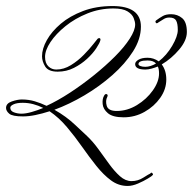

<svg xmlns="http://www.w3.org/2000/svg" viewBox="-20 -590 638 635"><path d="M546 -543Q567 -543 582.5 -530Q598 -517 598 -484Q598 -456 572.5 -426Q547 -396 515 -377Q530 -357 530 -327Q530 -295 510 -266.5Q490 -238 458 -220Q426 -202 389 -202Q353 -202 337 -215.5Q321 -229 319.5 -246Q318 -263 324 -273Q327 -279 331 -279Q334 -279 335.5 -276.5Q337 -274 335 -270Q328 -257 333 -240Q338 -223 366 -223Q401 -223 433 -242.5Q465 -262 485.5 -291Q506 -320 506 -347Q506 -362 502 -370Q492 -366 481 -363Q470 -360 461 -360Q427 -360 427 -378Q427 -386 438 -392.5Q449 -399 468 -399Q488 -399 505 -387Q531 -407 549.5 -438.5Q568 -470 568 -491Q568 -512 562.5 -522Q557 -532 540 -532Q530 -532 522.5 -527.5Q515 -523 504 -516Q501 -513 498 -513Q496 -513 494.5 -516.5Q493 -520 497 -523Q508 -531 518.5 -537Q529 -543 546 -543ZM461 -369Q469 -369 478.5 -372Q488 -375 496 -380Q487 -390 468 -390Q438 -390 438 -378Q438 -374 444.5 -371.5Q451 -369 461 -369ZM352 -570Q399 -570 422.5 -553Q446 -536 446 -502Q446 -461 420 -420Q394 -379 351.5 -341.5Q309 -304 259 -274.5Q209 -245 160 -227Q199 -205 228.5 -177Q258 -149 268 -140Q288 -121 306 -96Q324 -71 341.5 -47Q359 -23 377 -7Q395 9 415 9Q436 9 454 -2.5Q472 -14 477 -16Q479 -19 481 -19Q481 -19 481.5 -19Q482 -19 483 -18Q485 -16 486 -14.5Q487 -13 484 -10Q483 -8 469 0.5Q455 9 436.5 17Q418 25 402 25Q372 25 347 6.5Q322 -12 298.5 -41.5Q275 -71 251.5 -104.5Q228 -138 201.5 -169.5Q175 -201 144 -222Q119 -214 97 -209.5Q75 -205 56 -205Q21 -205 10.5 -214Q0 -223 0 -233Q0 -248 19 -254.5Q38 -261 52 -261Q75 -261 95 -255Q115 -249 134 -240Q171 -257 211.5 -283.5Q252 -310 290.5 -341Q329 -372 360 -403Q391 -434 409 -462Q427 -490 427 -509Q427 -518 422 -530.5Q417 -543 401.5 -552.5Q386 -562 355 -562Q310 -562 269 -545.5Q228 -529 196.5 -503.5Q165 -478 147 -451Q129 -424 129 -402Q129 -381 140 -370.5Q151 -360 166 -360Q191 -360 214.5 -374.5Q238 -389 257.5 -409Q277 -429 289 -444.5Q301 -460 303 -462Q307 -465 310 -463.5Q313 -462 312 -457Q310 -448 298.5 -430.5Q287 -413 268 -395.5Q249 -378 224.5 -365.5Q200 -353 171 -353Q140 -353 129.5 -370Q119 -387 119 -404Q119 -429 135 -457.5Q151 -486 181 -511.5Q211 -537 254.5 -553.5Q298 -570 352 -570ZM51 -214Q65 -214 84.5 -219.5Q104 -225 123 -233Q107 -241 90 -245.5Q73 -250 55 -250Q36 -250 25 -245Q14 -240 14 -234Q14 -223 26 -218.5Q38 -214 51 -214Z"/></svg>

Font: Kapakana
Style: Regular
Weight: 400
Designer: Kousuke Nagai
Version: Version 1.002